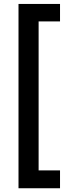

<svg xmlns="http://www.w3.org/2000/svg" viewBox="-20 -832 373 998"><path d="M76.2 -811.5H292V-720.7H180.7V53.7H292V146.5H76.2Z"/></svg>

Font: Reddit Sans Fudge
Style: Bold
Weight: 700
Designer: Stephen Hutchings
Foundry: Reddit
Version: Version 1.013